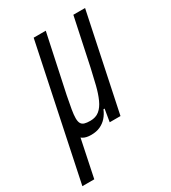

<svg xmlns="http://www.w3.org/2000/svg" viewBox="-220 -600 784 880"><g transform="rotate(-30 171.5 -159.5)"><path d="M-47 191 100 -510H164L99 -205Q91 -165 86.5 -138Q82 -111 82 -94Q82 -76 87.5 -66.5Q93 -57 104.5 -53.5Q116 -50 135 -50Q164 -50 183 -65.5Q202 -81 215 -110Q228 -139 237.5 -177Q247 -215 257 -260L310 -510H372L265 0H208L219 -66H213Q204 -44 189.5 -27.5Q175 -11 154.5 -1.5Q134 8 106 8Q79 8 63 -2Q47 -12 40 -29L66 -49L16 191Z"/></g></svg>

Font: Saira ExtraCondensed Medium
Style: Italic
Weight: 500
Width: 2
Italic angle: -12°
Designer: Hector Gatti with collaboration of the Omnibus-Type team
Foundry: Omnibus-Type
Version: Version 1.101